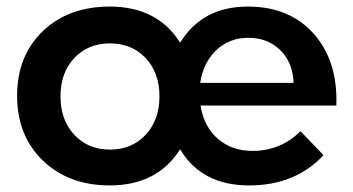

<svg xmlns="http://www.w3.org/2000/svg" viewBox="-20 -559 1075 584"><path d="M734 -539Q861 -539 934.5 -456Q1008 -373 1003 -238H590Q600 -174 642.5 -137Q685 -100 748 -100Q834 -100 894 -160L964 -87Q878 5 738 5Q593 5 528 -105Q458 5 314 5Q189 5 110.5 -70.5Q32 -146 32 -268Q32 -389 110 -464Q188 -539 314 -539Q459 -539 528 -429Q595 -539 734 -539ZM589 -307H873Q871 -368 833 -406Q795 -444 735 -444Q677 -444 637.5 -406Q598 -368 589 -307ZM314 -104Q381 -104 423 -149Q465 -194 465 -266Q465 -338 423 -382.5Q381 -427 314 -427Q248 -427 206 -382.5Q164 -338 164 -266Q164 -194 206 -149Q248 -104 314 -104Z"/></svg>

Font: Montserrat arm Medium
Style: Regular
Weight: 500
Designer: Julieta Ulanovsky
Foundry: Julieta Ulanovsky
Version: Version 6.000;PS 006.000;hotconv 1.0.88;makeotf.lib2.5.64775